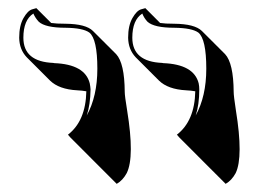

<svg xmlns="http://www.w3.org/2000/svg" viewBox="-20 -579 629 469"><path d="M418 -243.2 412.1 -250Q455.6 -283.7 457 -356Q446.3 -357.9 434.6 -358.4Q390.1 -360.8 368.2 -382.3L311.5 -439Q293.5 -458 293 -486.8Q293 -516.6 303.5 -534.9Q314 -553.2 324.7 -556.2L335 -559.1L371.1 -522.9Q383.3 -521 405.8 -521Q455.6 -520.5 473.1 -503.4L529.8 -446.8Q550.3 -424.8 550.8 -354.5Q550.8 -344.7 556.2 -309.6Q574.7 -195.8 555.7 -156.2Q545.9 -138.2 531.2 -129.9L474.6 -186.5ZM151.9 -243.2 146 -250Q189.5 -283.7 190.9 -356Q180.2 -357.9 168.5 -358.4Q124 -360.8 102.1 -382.3L45.4 -439Q27.3 -458 26.9 -486.8Q26.9 -516.6 37.4 -534.9Q47.9 -553.2 58.6 -556.2L68.8 -559.1L105 -522.9Q117.2 -521 140.1 -521Q189.9 -520.5 207 -503.4L263.7 -446.8Q284.2 -424.8 284.7 -354.5Q284.7 -344.7 290.5 -309.6Q309.1 -195.8 289.6 -156.2Q279.8 -138.2 265.1 -129.9L208.5 -186.5ZM191.9 -296.9Q217.8 -343.8 217.8 -411.1Q217.8 -483.9 198.2 -499.5Q182.6 -510.7 140.1 -511.2Q90.8 -511.2 74.7 -525.9Q66.4 -534.7 61.5 -545.9Q37.1 -530.3 37.1 -486.8Q37.1 -428.2 110.4 -425.3Q111.8 -425.3 112.3 -424.8Q187.5 -421.9 199.2 -375.5Q200.7 -368.2 201.2 -360.8Q200.7 -323.2 191.9 -296.9ZM458 -296.9Q483.9 -343.8 483.9 -411.1Q483.9 -483.9 464.4 -499.5Q448.7 -510.7 405.8 -511.2Q356.4 -511.2 340.3 -525.9Q332 -534.7 327.6 -545.9Q303.2 -530.3 303.2 -486.8Q303.2 -428.2 376.5 -425.3Q377.9 -425.3 378.4 -424.8Q453.6 -421.9 465.3 -375.5Q466.8 -368.2 466.8 -360.8Q466.8 -323.2 458 -296.9Z"/></svg>

Font: Linux Biolinum Shadow O
Style: Regular
Weight: 400
Designer: Philipp H. Poll
Foundry: Philipp H. Poll
Version: Version 1.0.4